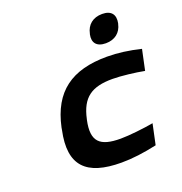

<svg xmlns="http://www.w3.org/2000/svg" viewBox="-130 -829 899 951"><g transform="rotate(-20 319.0 -353.5)"><path d="M130 -256 128 -244C90 -67 165 9 351 9C408 9 470 1 538 -14L561 -122C511 -113 432 -104 387 -104C278 -104 238 -140 261 -248L262 -252C285 -360 340 -396 449 -396C494 -396 569 -387 615 -378L638 -486C576 -501 517 -509 461 -509C275 -509 168 -433 130 -256ZM420 -642C411 -600 431 -573 480 -573C528 -573 560 -600 569 -642L570 -645C579 -689 559 -716 511 -716C462 -716 430 -689 421 -645Z"/></g></svg>

Font: LT Wave Mono Bold
Style: Italic
Weight: 700
Designer: Daniel Lyons
Version: Version 2.5 (Glyphs App)